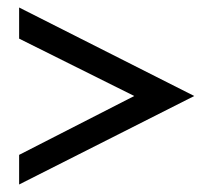

<svg xmlns="http://www.w3.org/2000/svg" viewBox="-20 -538 554 512"><path d="M31 -46 498 -282 31 -518V-435L338 -282L31 -125Z"/></svg>

Font: Charger Sport
Style: SeBdExt
Weight: 600
Designer: Jasper
Foundry: Cannot Into Space Fonts
Version: Version 1.1